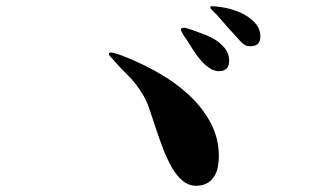

<svg xmlns="http://www.w3.org/2000/svg" viewBox="-20 -734 1040 615"><path d="M653 -711 656 -714Q676 -714 703.5 -708.5Q731 -703 755.5 -691Q780 -679 797 -660.5Q814 -642 814 -617Q814 -586 783 -586Q777 -586 773 -586.5Q769 -587 764 -590Q756 -595 746.5 -605.5Q737 -616 730 -624Q711 -644 693.5 -665Q676 -686 656 -705ZM681 -506Q666 -506 651 -516Q636 -526 623.5 -540.5Q611 -555 600.5 -571Q590 -587 583 -599Q578 -607 572.5 -614.5Q567 -622 563 -630Q560 -635 559.5 -639.5Q559 -644 567 -645Q572 -646 584 -642Q596 -638 601 -636Q618 -630 637.5 -622.5Q657 -615 674 -603.5Q691 -592 702.5 -576.5Q714 -561 714 -539Q714 -506 681 -506ZM608 -139Q584 -139 564.5 -155.5Q545 -172 530 -198.5Q515 -225 502.5 -257.5Q490 -290 479.5 -322Q469 -354 459.5 -382Q450 -410 440 -427Q418 -465 388 -494.5Q358 -524 330 -557Q329 -558 329 -561Q329 -567 338 -565.5Q347 -564 358 -560.5Q369 -557 379.5 -552.5Q390 -548 393 -547Q442 -527 493 -497.5Q544 -468 586 -429Q628 -390 654.5 -341Q681 -292 681 -233Q681 -215 677.5 -198Q674 -181 665.5 -168Q657 -155 643 -147Q629 -139 608 -139Z"/></svg>

Font: SoukouMincho
Style: Regular
Weight: 400
Designer: Dr. Ken Lunde (project architect, glyph set definition & overall production); Masataka HATTORI  (production & ideograph 
Foundry: Adobe Systems Incorporated
Version: Version 1.00